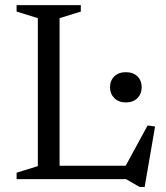

<svg xmlns="http://www.w3.org/2000/svg" viewBox="-20 -696 644 746"><path d="M542 30.5H522.5L469.5 0H159.5V-52H523.5L458 -33L553.5 -208.5L582.5 -204.5ZM211.5 -625.5V0H44.5V-25L127 -50.5V-625.5L44.5 -651V-676H294V-651ZM469 -298Q441 -298 424.2 -314.8Q407.5 -331.5 407.5 -357Q407.5 -383 424.2 -399.2Q441 -415.5 469 -415.5Q497.5 -415.5 514 -399.2Q530.5 -383 530.5 -357Q530.5 -331.5 514 -314.8Q497.5 -298 469 -298Z"/></svg>

Font: Newsreader 16pt 16pt
Style: Regular
Weight: 400
Version: Version 1.003